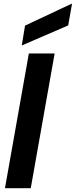

<svg xmlns="http://www.w3.org/2000/svg" viewBox="-20 -985 397 1005"><path d="M6 0 131 -705H266L141 0ZM94 -747 111 -851 354 -965H357L337 -852Z"/></svg>

Font: DM Sans 36pt
Style: Bold Italic
Weight: 700
Italic angle: -10°
Designer: Colophon Foundry, Jonny Pinhorn
Foundry: Colophon Foundry
Version: Version 4.004;gftools[0.9.30]